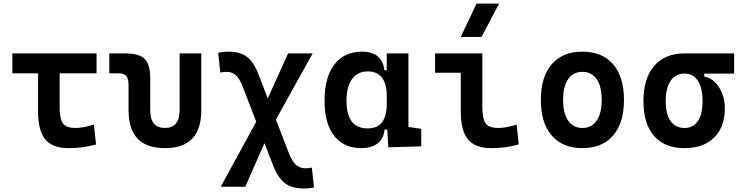

<svg xmlns="http://www.w3.org/2000/svg" viewBox="-20 -815 4142 1069"><path d="M363.3 9.8Q272 9.8 231.9 -39.1Q191.9 -87.9 191.9 -195.3V-406.7H48.8V-517.6H517.6V-406.7H312V-219.7Q312 -158.2 328.6 -130.4Q345.2 -102.5 402.3 -102.5Q422.4 -102.5 447.8 -107.2Q473.1 -111.8 502.9 -121.1L514.6 -10.7Q477.1 0 439.9 4.9Q402.8 9.8 363.3 9.8Z M898.4 9.8Q695.8 9.8 695.8 -200.2V-338.4Q695.8 -376 683.6 -391.4Q671.4 -406.7 641.1 -406.7H588.4V-517.6H677.7Q754.4 -517.6 785.4 -487.1Q816.4 -456.5 816.4 -380.9V-202.6Q816.4 -102.5 898.4 -102.5Q980 -102.5 980 -202.6V-517.6H1100.6V-200.2Q1100.6 9.8 898.4 9.8Z M1671.4 234.4Q1604.5 234.4 1565.9 204.6Q1527.3 174.8 1499 102.1L1452.6 -18.1L1345.7 224.6H1209L1406.7 -137.2L1331.5 -332Q1314 -377.4 1293 -396.2Q1272 -415 1241.7 -415Q1226.1 -415 1206.5 -411.1L1194.8 -521.5Q1221.7 -527.3 1251.5 -527.3Q1317.4 -527.3 1355 -498.8Q1392.6 -470.2 1419.4 -400.4L1470.7 -267.1L1584 -517.6H1720.7L1516.1 -149.4L1588.9 39.1Q1606.9 85 1628.4 103.5Q1649.9 122.1 1681.2 122.1Q1688 122.1 1697.5 121.1Q1707 120.1 1716.3 118.2L1728 228.5Q1714.4 231.9 1700.2 233.2Q1686 234.4 1671.4 234.4Z M1992.2 9.8Q1894.5 9.8 1840.8 -58.3Q1787.1 -126.5 1787.1 -253.9Q1787.1 -384.3 1841.6 -455.8Q1896 -527.3 1995.6 -527.3Q2108.4 -527.3 2120.1 -423.8H2133.3V-517.6H2253.9V-108.4L2325.2 -97.7V0L2142.1 4.9L2136.2 -93.8H2121.1Q2116.2 -42 2081.8 -16.1Q2047.4 9.8 1992.2 9.8ZM2133.3 -235.4V-282.2Q2133.3 -348.1 2106.4 -382.8Q2079.6 -417.5 2027.8 -417.5Q1971.2 -417.5 1940.2 -375Q1909.2 -332.5 1909.2 -253.9Q1909.2 -100.1 2026.9 -100.1Q2082 -100.1 2107.7 -134.8Q2133.3 -169.4 2133.3 -235.4Z M2716.8 9.8Q2625.5 9.8 2585.4 -39.1Q2545.4 -87.9 2545.4 -195.3V-410.2H2402.3V-517.6H2665.5V-219.7Q2665.5 -158.2 2682.1 -130.4Q2698.7 -102.5 2755.9 -102.5Q2795.9 -102.5 2856.4 -121.1L2868.2 -10.7Q2829.6 0 2793.7 4.9Q2757.8 9.8 2716.8 9.8ZM2545.4 -609.4 2633.3 -794.9H2758.8L2661.1 -609.4Z M3222.7 9.8Q3112.3 9.8 3051.8 -60.5Q2991.2 -130.9 2991.2 -258.8Q2991.2 -387.2 3051.8 -457.3Q3112.3 -527.3 3222.7 -527.3Q3333 -527.3 3393.6 -457.3Q3454.1 -387.2 3454.1 -258.8Q3454.1 -130.9 3393.6 -60.5Q3333 9.8 3222.7 9.8ZM3222.7 -102.5Q3273.9 -102.5 3302 -143.3Q3330.1 -184.1 3330.1 -258.8Q3330.1 -334 3302 -374.5Q3273.9 -415 3222.7 -415Q3171.4 -415 3143.3 -374.5Q3115.2 -334 3115.2 -258.8Q3115.2 -184.1 3143.3 -143.3Q3171.4 -102.5 3222.7 -102.5Z M3791.5 9.8Q3681.2 9.8 3621.8 -57.9Q3562.5 -125.5 3562.5 -252Q3562.5 -378.9 3622.6 -448.2Q3682.6 -517.6 3791.5 -517.6H4067.4V-405.3H3900.9V-388.7Q3933.6 -383.3 3959.5 -358.4Q3985.4 -333.5 4000.5 -295.7Q4015.6 -257.8 4015.6 -212.4Q4015.6 -107.9 3956.1 -49.1Q3896.5 9.8 3791.5 9.8ZM3791.5 -102.5Q3839.8 -102.5 3865.7 -141.1Q3891.6 -179.7 3891.6 -252Q3891.6 -325.7 3865.5 -365.5Q3839.4 -405.3 3791.5 -405.3Q3741.2 -405.3 3713.9 -365.5Q3686.5 -325.7 3686.5 -252Q3686.5 -179.7 3713.6 -141.1Q3740.7 -102.5 3791.5 -102.5Z"/></svg>

Font: Cascadia Code SemiBold
Style: Regular
Weight: 600
Monospace: yes
Designer: Aaron Bell
Foundry: Saja Typeworks
Version: Version 2404.023; ttfautohint (v1.8.4)